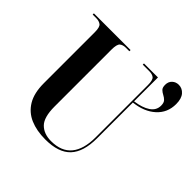

<svg xmlns="http://www.w3.org/2000/svg" viewBox="-197 -943 1125 1125"><g transform="rotate(45 365.5 -380.0)"><path d="M335 10Q263 10 209.5 -13Q156 -36 126 -86Q96 -136 96 -217V-640Q96 -682 81.5 -693Q67 -704 43 -704H14V-714H318V-704H289Q265 -704 251 -692.5Q237 -681 237 -636V-165Q237 -76 271.5 -41.5Q306 -7 366 -7Q451 -7 493 -58Q535 -109 535 -207V-640Q535 -682 521.5 -693Q508 -704 483 -704H429V-714H545V-516Q605 -524 640 -547.5Q675 -571 675 -610Q675 -634 664.5 -645Q654 -656 640 -663Q626 -670 615.5 -680Q605 -690 605 -713Q605 -739 621.5 -754.5Q638 -770 662 -770Q691 -770 711 -747Q731 -724 731 -679Q731 -607 680 -561Q629 -515 545 -506V-210Q545 -97 494.5 -43.5Q444 10 335 10Z"/></g></svg>

Font: Noto Serif Display Condensed
Style: Bold
Weight: 700
Width: 3
Designer: Monotype Design Team
Foundry: Monotype Imaging Inc.
Version: Version 2.009